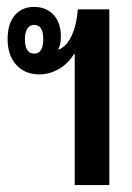

<svg xmlns="http://www.w3.org/2000/svg" viewBox="-20 -535 383 555"><path d="M196 0V-379H194Q177 -351 150 -335.5Q123 -320 94 -320Q52 -320 27 -347.5Q2 -375 2 -422Q2 -466 22.5 -490.5Q43 -515 78 -515Q114 -515 135 -492Q156 -469 156 -429Q156 -407 148 -391Q171 -399 186 -429.5Q201 -460 205 -508H296V0ZM79 -380Q105 -380 105 -422Q105 -463 79 -463Q66 -463 59 -452Q52 -441 52 -422Q52 -380 79 -380Z"/></svg>

Font: Noto Sans Thai Looped UI Condensed Medium
Style: Regular
Weight: 500
Width: 3
Designer: Cadson Demak Team
Foundry: Cadson Demak Co., Ltd.
Version: Version 1.000